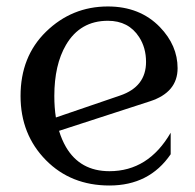

<svg xmlns="http://www.w3.org/2000/svg" viewBox="-20 -567 606 597"><path d="M153.8 -201.7Q153.8 -201.7 353.5 -270Q434.1 -297.4 434.1 -374.5Q434.1 -418.5 412.6 -451.7Q379.9 -502.4 315.4 -502.4Q229 -502.4 185.1 -427.2Q148.9 -365.2 148.9 -268.6Q148.9 -232.4 153.8 -201.7ZM320.3 9.8Q200.7 9.8 123 -68.8Q43.9 -148.9 43.9 -268.6Q43.9 -391.1 123 -468.3Q203.6 -546.9 315.4 -546.9Q415 -546.9 477.1 -482.9Q532.2 -425.8 532.2 -355Q532.2 -279.8 446.3 -252L163.6 -160.2Q171.9 -132.8 185.1 -109.9Q229 -34.7 320.3 -34.7Q441.4 -34.7 510.7 -154.3V-87.4Q444.3 9.8 320.3 9.8Z"/></svg>

Font: Modern Antiqua
Style: Book
Weight: 400
Designer: Wojciech Kalinowski "wmk69" (wmk69@o2.pl)
Foundry: Wojciech Kalinowski "wmk69" (wmk69@o2.pl)
Version: Version 3.1.0; 2021-05-28